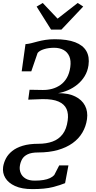

<svg xmlns="http://www.w3.org/2000/svg" viewBox="-47 -1015 645 1292"><path d="M170.5 257.5Q100 257.5 54.5 236.8Q9 216 -11.2 182.2Q-31.5 148.5 -26 108Q-21.5 79 -7.2 51.5Q7 24 34.8 1.5Q62.5 -21 106 -34.2Q149.5 -47.5 212 -47.5Q265 -47.5 306.5 -62.5Q348 -77.5 374.5 -112Q401 -146.5 408.5 -204Q415 -249 400.8 -281.5Q386.5 -314 347.2 -331.5Q308 -349 238 -348L143 -344.5L152 -411L240.5 -409.5Q273 -409 303.5 -417.2Q334 -425.5 359.8 -443.5Q385.5 -461.5 402.8 -491.2Q420 -521 426 -563.5Q432 -607 419.5 -635.8Q407 -664.5 380.5 -679Q354 -693.5 317.5 -693.5Q279.5 -693.5 249 -684Q218.5 -674.5 206 -658.5L163.5 -535H99L124.5 -718Q144 -719.5 163.8 -724.5Q183.5 -729.5 206.8 -735.8Q230 -742 258.2 -746.5Q286.5 -751 322 -751Q405.5 -751 458.5 -730.8Q511.5 -710.5 534 -671.5Q556.5 -632.5 548.5 -576Q542.5 -534.5 522.5 -502Q502.5 -469.5 473.5 -446Q444.5 -422.5 410.8 -408Q377 -393.5 344 -388Q413 -388.5 458.8 -366Q504.5 -343.5 525 -304Q545.5 -264.5 538.5 -213.5Q531.5 -164 507.2 -122.8Q483 -81.5 441.5 -51.8Q400 -22 342 -5.5Q284 11 209 11Q164.5 11 138.8 23.5Q113 36 101.5 56.8Q90 77.5 86.5 102.5Q83 126.5 92.2 149.2Q101.5 172 124.8 186.2Q148 200.5 186.5 200.5Q220 200.5 245.5 196.2Q271 192 289 183.5Q307 175 318 163L351.5 98H413.5L391 217.5Q360 230.5 308 244Q256 257.5 170.5 257.5ZM296.5 -816 199.5 -970.5 240.5 -995Q265.5 -968.5 290.5 -942.2Q315.5 -916 340.5 -889.5Q374 -916 408 -942.2Q442 -968.5 476 -995L513 -971L366.5 -816Z"/></svg>

Font: Merriweather 20pt Medium
Style: Italic
Weight: 500
Italic angle: -7.8°
Version: Version 2.101